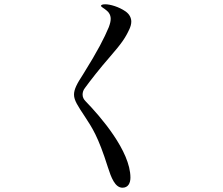

<svg xmlns="http://www.w3.org/2000/svg" viewBox="-20 -826 1040 895"><path d="M551 49C577 49 588 28 588 2C588 -122 448 -283 379 -354C370 -363 365 -373 365 -385C365 -395 368 -406 376 -416C400 -449 445 -507 494 -563C547 -624 565 -650 584 -692C588 -701 592 -713 592 -725C592 -741 585 -759 565 -773C533 -795 493 -806 471 -806C460 -806 451 -804 451 -799C451 -793 465 -788 477 -777C488 -769 496 -755 496 -738C496 -727 493 -715 487 -699C466 -649 437 -591 367 -479C338 -435 325 -409 325 -385C325 -358 343 -332 376 -282C409 -231 437 -192 483 -46C498 1 516 49 551 49Z"/></svg>

Font: Shippori Mincho OTF Medium
Style: Regular
Weight: 500
Designer: FONTDASU
Foundry: FONTDASU / Google Inc. / but / Adobe
Version: Version 3.300;hotconv 1.0.109;makeotfexe 2.5.65596